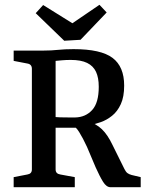

<svg xmlns="http://www.w3.org/2000/svg" viewBox="-20 -781 619 801"><path d="M37 0V-42L94 -53Q113 -56 113 -74V-494Q113 -513 94 -516L37 -527V-570H162Q194 -570 222 -573Q250 -576 287 -576Q401 -576 449.5 -539.5Q498 -503 498 -424Q498 -377 484 -346.5Q470 -316 447.5 -298Q425 -280 400.5 -271.5Q376 -263 355 -259L322 -248Q286 -248 252.5 -248Q219 -248 197 -248V-295Q211 -292 230.5 -291.5Q250 -291 268 -291Q286 -291 294 -291Q337 -292 364.5 -322Q392 -352 392 -419Q392 -457 380.5 -481.5Q369 -506 343.5 -518.5Q318 -531 275 -531Q256 -531 239 -529.5Q222 -528 212 -527V-74Q212 -56 232 -53L292 -42V0ZM441 0Q424 0 410 -22.5Q396 -45 379 -83L343 -168Q326 -205 310 -230.5Q294 -256 275 -263L343 -277Q381 -265 405 -242Q429 -219 449 -177L499 -76Q505 -64 511.5 -59Q518 -54 529 -51L567 -42V0ZM425 -729 316 -615 248 -611 129 -726 160 -760 282 -684 395 -761Z"/></svg>

Font: Rasa Medium
Style: Regular
Weight: 500
Designer: Anna Giedrys (Yrsa+Rasa design), David Brezina (Yrsa art-direction, Rasa art-direction, design)
Foundry: Rosetta Type Foundry
Version: Version 2.004